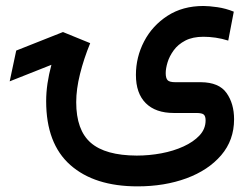

<svg xmlns="http://www.w3.org/2000/svg" viewBox="-20 -395 861 658"><path d="M289.1 -247.1Q267.1 -193.4 254.2 -141.4Q241.2 -89.4 241.2 -44.9Q241.2 50.8 291 94.2Q340.8 137.7 448.7 138.2Q491.2 138.2 533 130.4Q574.7 122.6 608.9 106.9Q643.1 91.3 663.8 69.1Q684.6 46.9 684.6 17.6Q684.6 3.4 678.5 -2.2Q672.4 -7.8 652.8 -7.8H575.7Q513.2 -7.8 479.5 -41.5Q445.8 -75.2 445.8 -138.2Q445.8 -199.2 473.9 -253.2Q502 -307.1 554 -340.8Q606 -374.5 677.2 -374.5Q695.8 -374.5 724.9 -370.4Q753.9 -366.2 781.2 -355L762.2 -255.9Q740.7 -262.7 719 -265.9Q697.3 -269 677.2 -269Q640.1 -269 615 -255.9Q589.8 -242.7 575.2 -222.4Q560.5 -202.1 554.2 -181.2Q547.9 -160.2 547.9 -144.5Q547.9 -127.4 554.2 -120.4Q560.5 -113.3 580.6 -113.3H668.5Q730.5 -112.8 756.3 -76.4Q782.2 -40 782.2 13.7Q782.2 85.4 738 137Q693.8 188.5 618.9 216.1Q543.9 243.7 451.2 243.7Q303.7 243.7 220.9 170.4Q138.2 97.2 138.2 -48.3Q138.2 -78.1 142.8 -109.4Q147.5 -140.6 156.2 -172.9L13.2 -116.2L35.6 -221.7L195.8 -285.2Z"/></svg>

Font: Vazir Medium FD-WOL-UI
Style: Medium-FD-WOL-UI
Weight: 500
Designer: Saber Rastikerdar
Foundry: Saber Rastikerdar
Version: Version 30.0.0